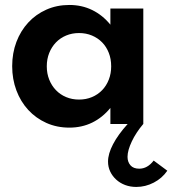

<svg xmlns="http://www.w3.org/2000/svg" viewBox="-20 -500 695 774"><path d="M29.1 -233.2Q29.1 -285.9 46.1 -330.9Q63.2 -375.9 93.9 -409.1Q124.5 -442.3 166.8 -461.1Q209.1 -480 259.5 -480Q310 -480 351.8 -459.5Q393.6 -439.1 425 -400.5V-465.5H557.7V0H425V-65Q393.6 -26.4 351.8 -5.9Q310 14.5 259.5 14.5Q209.1 14.5 166.8 -4.5Q124.5 -23.6 93.9 -56.8Q63.2 -90 46.1 -135.5Q29.1 -180.9 29.1 -233.2ZM168.6 -232.7Q168.6 -203.6 178.4 -179.1Q188.2 -154.5 205.5 -136.6Q222.7 -118.6 246.6 -108.6Q270.5 -98.6 298.6 -98.6Q326.8 -98.6 350.7 -108.6Q374.5 -118.6 391.8 -136.6Q409.1 -154.5 418.6 -179.1Q428.2 -203.6 428.2 -232.7Q428.2 -262.3 418.6 -286.8Q409.1 -311.4 391.8 -329.1Q374.5 -346.8 350.7 -356.8Q326.8 -366.8 298.6 -366.8Q270.5 -366.8 246.6 -356.8Q222.7 -346.8 205.5 -328.9Q188.2 -310.9 178.4 -286.4Q168.6 -261.8 168.6 -232.7ZM529.5 253.6Q505 253.6 484.1 245.7Q463.2 237.7 448 223.6Q432.7 209.5 424.1 191.1Q415.5 172.7 415.5 151.4Q415.5 120 435.7 81.4Q455.9 42.7 494.5 0H557.3Q542.7 17.3 531.1 35Q519.5 52.7 511.4 70Q503.2 87.3 498.6 103.2Q494.1 119.1 494.1 132.3Q494.1 152.7 505.9 166.4Q517.7 180 541.4 180Q574.5 180 599.5 147.3L654.5 188.2Q633.6 218.6 600 236.1Q566.4 253.6 529.5 253.6Z"/></svg>

Font: Spartan
Style: Bold
Weight: 700
Designer: Matt Bailey, Mirko Velimirovic
Foundry: Matt Bailey
Version: Version 1.005